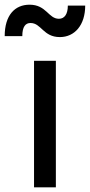

<svg xmlns="http://www.w3.org/2000/svg" viewBox="-87 -798 383 818"><path d="M58 0H151V-539H58ZM-67 -644H8C8 -685 22 -700 43 -700C89 -700 97 -640 168 -640C231 -640 276 -691 276 -774H202C202 -738 188 -718 164 -718C119 -718 111 -778 39 -778C-24 -778 -67 -733 -67 -644Z"/></svg>

Font: Mluvka Medium
Style: Regular
Weight: 500
Designer: Modified by Jiří Krblich, Original typeface by Gumpita Rahayu
Foundry: Gumpita Rahayu & Jiří Krblich
Version: Version 2.000;Glyphs 3.1.1 (3134)